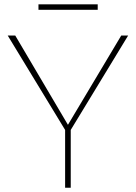

<svg xmlns="http://www.w3.org/2000/svg" viewBox="-20 -877 637 897"><path d="M297.4 -293.9 546.4 -710.9H578.6L310.5 -270V0H284.2V-270L16.1 -710.9H51.3ZM436.5 -831.1H159.7V-856.9H436.5Z"/></svg>

Font: Roboto Thin
Style: Regular
Weight: 250
Designer: Google
Version: Version 2.134; 2016